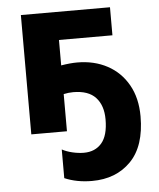

<svg xmlns="http://www.w3.org/2000/svg" viewBox="-55 -596 727 880"><g transform="rotate(-5 309.0 -156.0)"><path d="M484 -420H238V-303Q280 -310 312 -310Q390 -310 450.5 -277.5Q511 -245 545.5 -184Q580 -123 580 -39Q580 98 512 167.5Q444 237 333 237Q263 237 207 213V81Q227 92 254.5 98.5Q282 105 307 105Q359 105 389 70Q419 35 419 -39Q419 -103 385.5 -139.5Q352 -176 282 -176Q260 -176 238 -171V0H74V-549H484Z"/></g></svg>

Font: Noto Sans UI ExtraBold
Style: Regular
Weight: 800
Designer: Monotype Design Team
Foundry: Monotype Imaging Inc.
Version: Version 1.001